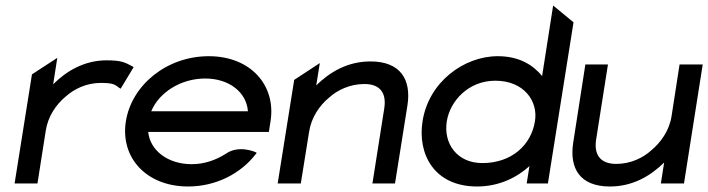

<svg xmlns="http://www.w3.org/2000/svg" viewBox="-20 -666 2571 697"><path d="M33 0H116L146 -191C154 -244 184 -287 219 -316C249 -343 294 -365 346 -365C391 -365 397 -359 413 -347L418 -344L465 -422L461 -425C435 -438 425 -447 367 -447C286 -447 221 -408 173 -360L188 -456L96 -396Z M437 -226C416 -95 510 11 663 11C764 11 854 -36 908 -106L912 -111L907 -114C907 -114 847 -141 800 -108C764 -85 722 -70 676 -70C590 -70 525 -119 518 -187H956L962 -225C983 -356 890 -462 738 -462C585 -462 458 -357 437 -226ZM529 -262C557 -330 636 -381 725 -381C812 -381 875 -331 880 -262Z M988 0H1072L1102 -187C1110 -240 1140 -283 1175 -312C1205 -339 1250 -361 1303 -361C1363 -361 1383 -325 1375 -273L1332 0H1414L1459 -283C1474 -378 1433 -443 1325 -443C1241 -443 1177 -404 1128 -356L1141 -437L1048 -376Z M1514 -226C1495 -108 1555 11 1712 11C1792 11 1857 -22 1902 -63L1892 0H1969L2062 -585L1988 -646L1948 -390C1916 -429 1866 -462 1787 -462C1664 -462 1536 -368 1514 -226ZM1602 -226C1614 -300 1681 -373 1778 -373C1882 -373 1934 -299 1922 -226C1908 -138 1836 -74 1731 -74C1639 -74 1589 -145 1602 -226Z M2061 -149C2046 -54 2086 11 2194 11C2278 11 2342 -28 2391 -76L2379 0H2463L2531 -432H2447L2418 -245C2410 -192 2379 -149 2344 -120C2314 -93 2270 -71 2217 -71C2157 -71 2136 -107 2144 -159L2187 -432H2105Z"/></svg>

Font: Charger Sport
Style: SeBdExtObl
Weight: 600
Designer: Jasper
Foundry: Cannot Into Space Fonts
Version: Version 1.1